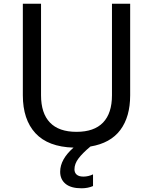

<svg xmlns="http://www.w3.org/2000/svg" viewBox="-20 -778 824 1034"><path d="M681 -758V-265Q681 -149 628 -78Q575 -7 467 11Q425 46 403 75Q381 104 381 134Q381 152 393 162.5Q405 173 429 173Q456 173 481 161V224Q453 236 419 236Q362 236 333 212Q304 188 304 147Q304 80 376 17Q239 13 171 -60.5Q103 -134 103 -265V-758H201V-265Q201 -168 249 -118Q297 -68 392 -68Q487 -68 535 -118Q583 -168 583 -265V-758Z"/></svg>

Font: Biryani
Style: Regular
Weight: 400
Designer: Dan Reynolds and Mathieu Réguer
Foundry: Dan Reynolds and Mathieu Réguer
Version: Version 1.004; ttfautohint (v1.1) -l 5 -r 5 -G 72 -x 0 -D la